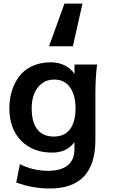

<svg xmlns="http://www.w3.org/2000/svg" viewBox="-20 -868 643 1092"><path d="M346.7 -847.7 258.8 -605H394.5L449.2 -847.7ZM286.1 -91.3C200.2 -91.3 160.2 -151.4 160.2 -251.5C160.2 -310.5 176.8 -360.4 215.8 -391.6C235.8 -407.7 259.8 -415.5 287.6 -415.5C328.1 -415.5 358.9 -400.4 378.9 -370.1C399.4 -340.3 409.7 -300.8 409.7 -252C409.7 -175.8 385.3 -91.3 286.1 -91.3ZM262.7 204.1C436 204.1 522.5 112.3 522.5 -71.8V-333C522.5 -395.5 525.9 -451.7 532.2 -501H403.8V-447.3C378.4 -486.3 330.6 -513.7 268.6 -513.7C189.9 -513.7 126.5 -482.9 89.4 -433.6C52.2 -384.3 33.2 -321.8 33.2 -251.5C33.2 -174.8 55.7 -113.3 100.1 -67.9C144.5 -22.5 204.1 0 277.8 0C333 0 374.5 -20 403.3 -59.6V-17.1C403.3 63.5 347.7 103.5 253.9 103.5C195.8 103.5 142.1 90.8 93.3 65.4L72.3 169.9C134.3 192.9 197.8 204.1 262.7 204.1Z"/></svg>

Font: Ride
Style: Bold
Weight: 700
Version: Version 3.000